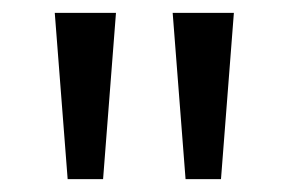

<svg xmlns="http://www.w3.org/2000/svg" viewBox="-20 -734 448 298"><path d="M65 -714H160L140 -456H85L65 -714ZM248 -714H343L323 -456H268L248 -714Z"/></svg>

Font: NameLogos Sans
Style: Regular
Weight: 500
Version: Version 0.1